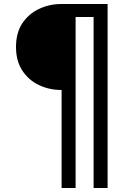

<svg xmlns="http://www.w3.org/2000/svg" viewBox="-20 -720 618 960"><path d="M288 -270Q226 -270 174 -295Q122 -320 91 -368Q60 -416 60 -485Q60 -555 91 -602.5Q122 -650 174 -675Q226 -700 288 -700H518V220H448V-635H358V220H288Z"/></svg>

Font: Jost
Style: Regular
Weight: 400
Version: Version 3.710